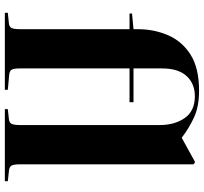

<svg xmlns="http://www.w3.org/2000/svg" viewBox="-44 -778 822 773"><g transform="rotate(90 366.5 -391.0)"><path d="M31 0V-12L70 -16Q87 -17 92 -26.5Q97 -36 97 -63V-502H34V-512L97 -518V-535Q97 -601 121.5 -657.5Q146 -714 200 -748Q254 -782 345 -782Q408 -782 452.5 -761.5Q497 -741 534 -712L632 -766L641 -760V-61Q641 -36 646.5 -26.5Q652 -17 672 -16L709 -12V0H419V-12L456 -16Q472 -17 477.5 -26Q483 -35 483 -63V-622Q483 -684 454.5 -724.5Q426 -765 367 -765Q316 -765 285.5 -731.5Q255 -698 255 -633V-518H391V-502H255V-61Q255 -37 260 -27.5Q265 -18 286 -17L341 -12V0Z"/></g></svg>

Font: Literata 72pt
Style: Bold
Weight: 700
Designer: Latin by Veronika Burian and Jose Scaglione. Greek by Irene Vlachou. Cyrillic by Vera Evstafieva.
Foundry: TypeTogether
Version: Version 3.002